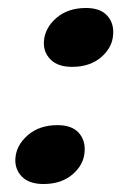

<svg xmlns="http://www.w3.org/2000/svg" viewBox="-20 -452 338 481"><path d="M89 9Q53.5 9 35.2 -9.2Q17 -27.5 18.5 -54.5Q20.5 -88 49.5 -113.2Q78.5 -138.5 124 -138.5Q159.5 -138.5 176.8 -119.8Q194 -101 192 -73Q190.5 -40 162.2 -15.5Q134 9 89 9ZM160.5 -284.5Q125 -284.5 106.8 -302.8Q88.5 -321 90 -348Q92 -381.5 121 -406.8Q150 -432 195.5 -432Q231 -432 248.2 -413.2Q265.5 -394.5 263.5 -366.5Q262 -333.5 233.8 -309Q205.5 -284.5 160.5 -284.5Z"/></svg>

Font: Fraunces 72pt Soft SemiBold
Style: Italic
Weight: 600
Italic angle: -16°
Version: Version 1.000;[b76b70a41]